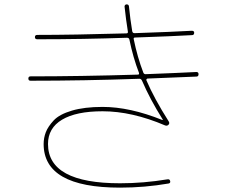

<svg xmlns="http://www.w3.org/2000/svg" viewBox="-20 -820 1040 880"><path d="M120 -450Q110 -450 110 -460Q110 -470 120 -470Q346 -470 612 -478Q619 -478 617 -486Q590 -556 573 -639Q571 -647 562 -647Q363 -640 151 -640Q140 -640 140 -650Q140 -660 151 -660Q314 -660 559 -667Q568 -667 566 -676Q557 -732 551 -789Q550 -793 553 -796.5Q556 -800 560 -800Q570 -800 571 -791Q577 -731 586 -677Q588 -668 596 -668Q773 -674 859 -679Q870 -679 870 -670Q870 -659 860 -659Q774 -654 599 -648Q591 -648 593 -640Q610 -557 637 -487Q640 -480 647 -480Q803 -486 880 -490Q890 -490 890 -480Q890 -469 880 -469Q874 -469 657 -460Q654 -460 652 -457.5Q650 -455 651 -452Q687 -368 753 -264Q759 -255 752 -248Q746 -242 737 -245Q585 -310 450 -310Q329 -310 264.5 -271.5Q200 -233 200 -160Q200 20 530 20Q638 20 747 2Q758 0 760 10Q762 19 753 21Q643 40 530 40Q180 40 180 -160Q180 -188 190 -214Q200 -240 226 -268Q252 -296 309.5 -313Q367 -330 450 -330Q575 -330 724 -270H726V-272Q668 -364 631 -450Q627 -459 619 -459Q367 -450 120 -450Z"/></svg>

Font: Rounded Mplus 1c Thin
Style: Regular
Weight: 250
Version: Version 1.059.20150529